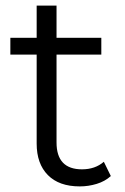

<svg xmlns="http://www.w3.org/2000/svg" viewBox="-20 -661 446 686"><path d="M265 5Q191 5 151 -35.5Q111 -76 111 -148V-466H17V-526H111V-641H182V-526H342V-466H182V-152Q182 -56 273 -56Q320 -56 351 -83L376 -32Q355 -13 325.5 -4Q296 5 265 5Z"/></svg>

Font: Montserrat
Style: Regular
Weight: 400
Designer: Julieta Ulanovsky
Foundry: Julieta Ulanovsky
Version: Version 9.000; ttfautohint (v1.8.4.7-5d5b)